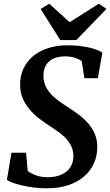

<svg xmlns="http://www.w3.org/2000/svg" viewBox="-20 -1000 592 1031"><path d="M41.5 -179.7H120.1L128.9 -81.5Q148.4 -67.4 175.3 -57.9Q202.1 -48.3 234.9 -48.3Q264.6 -48.3 289.8 -55.4Q314.9 -62.5 333.3 -76.2Q351.6 -89.8 362.3 -110.1Q373 -130.4 374 -157.2Q374.5 -184.1 366.5 -205.8Q358.4 -227.5 342.5 -247.1Q326.7 -266.6 303.2 -284.4Q279.8 -302.2 250.5 -321.3Q219.7 -340.8 190.4 -363.5Q161.1 -386.2 138.4 -413.1Q115.7 -439.9 102.1 -471.9Q88.4 -503.9 87.9 -543Q87.4 -593.8 106.9 -633.5Q126.5 -673.3 160.4 -700.7Q194.3 -728 241 -742.4Q287.6 -756.8 341.3 -756.8Q378.4 -756.8 408.7 -753.2Q439 -749.5 462.2 -743.9Q485.4 -738.3 502.2 -731.4Q519 -724.6 529.8 -717.8L505.4 -580.1H433.1L418.9 -671.4Q401.9 -684.1 379.2 -690.7Q356.4 -697.3 328.6 -697.3Q304.2 -697.3 283.4 -691.4Q262.7 -685.5 247.3 -673.3Q231.9 -661.1 222.9 -642.1Q213.9 -623 213.4 -596.2Q212.9 -567.9 221.9 -544.7Q231 -521.5 248 -501.2Q265.1 -481 289.8 -462.4Q314.5 -443.8 345.2 -424.3Q375 -405.3 403.3 -384Q431.6 -362.8 453.6 -337.4Q475.6 -312 488.8 -281.2Q502 -250.5 502.4 -212.9Q502.9 -164.6 484.6 -123.5Q466.3 -82.5 431.4 -52.5Q396.5 -22.5 346.2 -5.6Q295.9 11.2 231.9 11.2Q194.3 11.2 159.4 6.6Q124.5 2 95.7 -4.9Q66.9 -11.7 46.1 -19.5Q25.4 -27.3 17.1 -34.2ZM198.2 -951.7 244.6 -980 354 -880.9 510.3 -980 551.8 -952.1 389.6 -784.7H303.7Z"/></svg>

Font: Brush Lettering One
Style: Bold Italic
Weight: 400
Italic angle: -7°
Designer: Eben Sorkin
Foundry: Eben Sorkin
Version: Version 1.001